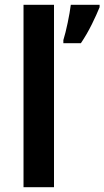

<svg xmlns="http://www.w3.org/2000/svg" viewBox="-20 -780 435 800"><path d="M205 0H78V-760H205ZM395 -750Q383 -720 362.5 -678.5Q342 -637 317 -600H244V-613Q253 -642 262 -685Q271 -728 275 -760H395Z"/></svg>

Font: Noto Sans Lao UI SemBd
Style: Regular
Weight: 600
Designer: Monotype Design Team
Foundry: Monotype Imaging Inc.
Version: Version 2.000; ttfautohint (v1.8.4.7-5d5b)